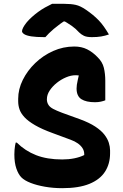

<svg xmlns="http://www.w3.org/2000/svg" viewBox="-20 -963 640 1003"><path d="M368 -720Q406 -720 435 -705.5Q464 -691 489 -665Q515 -640 522.5 -609Q530 -578 530 -541Q530 -524 530 -506Q530 -488 530 -471.5Q530 -455 530 -439Q520 -435 506.5 -432Q493 -429 476 -429Q430 -429 405 -445Q380 -461 380 -501Q380 -510 381.5 -520.5Q383 -531 386 -544Q389 -557 392.5 -573Q396 -589 400 -609L421 -557Q408 -565 398.5 -567.5Q389 -570 375 -570Q351 -570 325 -559Q299 -548 276.5 -530Q254 -512 239.5 -490Q225 -468 225 -445V-441Q226 -426 233.5 -414.5Q241 -403 258 -394Q275 -385 304 -374L398 -340Q447 -322 478 -301.5Q509 -281 525.5 -259.5Q542 -238 548.5 -217Q555 -196 555 -178V-162Q555 -107 528.5 -66Q502 -25 447 -2.5Q392 20 305 20Q258 20 215 12.5Q172 5 140 -7.5Q108 -20 92 -36Q76 -52 65.5 -82.5Q55 -113 55 -156Q55 -169 56 -180.5Q57 -192 58.5 -201.5Q60 -211 62 -218H68Q111 -175 168.5 -152.5Q226 -130 305 -130Q339 -130 368.5 -136Q398 -142 420 -153V-158Q420 -175 411 -189Q402 -203 386.5 -214Q371 -225 349 -233L257 -267Q199 -288 163 -309Q127 -330 108 -350.5Q89 -371 82 -391.5Q75 -412 75 -434V-447Q75 -497 99 -545.5Q123 -594 164 -633.5Q205 -673 257.5 -696.5Q310 -720 368 -720ZM252 -943Q263 -943 273.5 -943Q284 -943 295 -943Q306 -943 316 -943Q351 -943 375.5 -937.5Q400 -932 429 -912Q448 -899 464.5 -885.5Q481 -872 495.5 -857Q510 -842 523 -823.5Q536 -805 549 -783Q529 -776 508.5 -772.5Q488 -769 460 -769Q433 -769 418.5 -776Q404 -783 393 -794Q376 -813 355.5 -827.5Q335 -842 293 -866L349 -851Q332 -851 315 -851Q298 -851 281 -851L336 -867Q289 -836 261 -812Q233 -788 217 -769H211Q169 -769 143.5 -773Q118 -777 106.5 -784.5Q95 -792 95 -800Q95 -807 101 -819Q107 -831 120 -847Q132 -861 147 -874.5Q162 -888 179 -900.5Q196 -913 214.5 -923.5Q233 -934 252 -943Z"/></svg>

Font: Recursive Casual ExtraBold
Style: Regular
Weight: 800
Version: Version 1.047